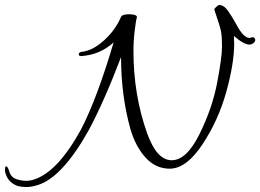

<svg xmlns="http://www.w3.org/2000/svg" viewBox="-191 -613 1049 774"><path d="M816 -433Q792 -433 752 -468Q753 -453 753 -437Q753 -357 721 -242Q689 -127 624.5 -30Q560 67 493 67Q437 67 396.5 23Q356 -21 335 -92Q297 -227 297 -383Q228 -202 165 -85Q59 103 -39 133Q-64 141 -84 141Q-104 141 -119 137Q-160 123 -170 81Q-171 76 -171 72Q-171 68 -170 62Q-169 56 -164 58.5Q-159 61 -154 77Q-147 104 -119 111Q-102 116 -86 116Q-70 116 -55 111Q41 81 135 -90Q200 -215 267 -442Q212 -392 137 -387Q127 -386 126.5 -394Q126 -402 138 -404Q181 -408 227 -449Q273 -490 296 -543Q300 -556 331 -555.5Q362 -555 361 -543Q357 -532 352 -490Q347 -448 347 -407Q347 -231 402 -76Q441 33 501 33Q561 33 613 -72Q665 -177 684.5 -280Q704 -383 704 -424.5Q704 -466 700 -486.5Q696 -507 673 -574Q672 -577 680 -584.5Q688 -592 692 -593Q711 -593 727.5 -570Q744 -547 761 -516Q790 -460 815 -460L827 -463Q836 -463 838 -453Q838 -445 831 -439.5Q824 -434 816 -433Z"/></svg>

Font: Allura
Style: Regular
Weight: 400
Designer: Robert E. Leuschke
Foundry: Robert E. Leuschke
Version: Version 1.004